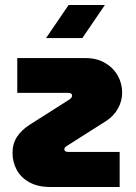

<svg xmlns="http://www.w3.org/2000/svg" viewBox="-20 -747 544 767"><path d="M181 0Q131 0 97 -19Q63 -38 46.5 -69Q30 -100 30 -136Q30 -173 48 -200.5Q66 -228 99 -249L258 -350Q268 -357 268 -365Q268 -376 252 -376H49V-515H322Q366 -515 399 -496Q432 -477 450 -445.5Q468 -414 468 -377Q468 -344 451.5 -314Q435 -284 406 -265L247 -164Q237 -158 237 -151Q237 -140 254 -140H458V0ZM164 -595 254 -727H399L309 -595Z"/></svg>

Font: MuseoModerno ExtraBold
Style: Regular
Weight: 800
Designer: Pablo Cosgaya, Héctor Gatti, Marcela Romero, and the Authors of The MuseoModerno Project.
Foundry: Omnibus-Type Team
Version: Version 1.001